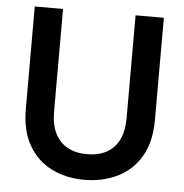

<svg xmlns="http://www.w3.org/2000/svg" viewBox="-51 -750 779 812"><g transform="rotate(5 338.0 -344.0)"><path d="M336 12Q260 12 198.5 -18Q137 -48 100.5 -110Q64 -172 64 -266V-700H184V-265Q184 -208 203 -171Q222 -134 256.5 -115.5Q291 -97 338 -97Q386 -97 420.5 -115.5Q455 -134 473.5 -171Q492 -208 492 -265V-700H612V-266Q612 -172 575 -110Q538 -48 475 -18Q412 12 336 12Z"/></g></svg>

Font: DM Sans 12pt SemiBold
Style: Regular
Weight: 600
Version: Version 4.004;gftools[0.9.30]